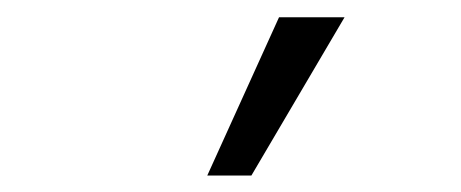

<svg xmlns="http://www.w3.org/2000/svg" viewBox="-20 -757 540 225"><path d="M222.9 -551.3 307 -736.8H383.8L274.6 -551.3Z"/></svg>

Font: Nunito Sans 12pt ExtraLight Condensed
Style: Regular
Weight: 200
Width: 3
Version: Version 3.101;gftools[0.9.27]